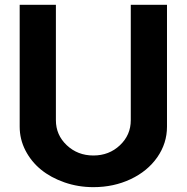

<svg xmlns="http://www.w3.org/2000/svg" viewBox="-20 -770 778 800"><path d="M369.1 9.8Q305.7 9.8 248.8 -10Q191.9 -29.8 150.9 -63.2Q109.9 -96.7 85.9 -143.3Q62 -189.9 62 -242.2V-750H212.9V-269Q212.9 -207.5 258.3 -164.8Q303.7 -122.1 369.1 -122.1Q434.6 -122.1 479.7 -164.8Q524.9 -207.5 524.9 -269V-750H675.8V-242.2Q675.8 -172.9 635.3 -114.7Q594.7 -56.6 524.2 -23.4Q453.6 9.8 369.1 9.8Z"/></svg>

Font: Orkney
Style: Bold
Weight: 700
Designer: Samuel Oakes and Alfredo Marco Pradil
Foundry: Alfredo Marco Pradil
Version: 1.0